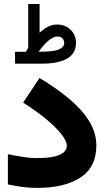

<svg xmlns="http://www.w3.org/2000/svg" viewBox="-20 -921 510 940"><path d="M106.4 -667.5Q109.9 -672.4 112.8 -677.2Q115.7 -682.1 118.2 -687V-901.4H173.8V-760.7Q193.4 -778.8 214.1 -789.8Q234.9 -800.8 258.8 -800.8Q299.8 -800.8 325.9 -775.1Q352.1 -749.5 352.1 -710.9Q351.6 -658.2 307.9 -633.8Q264.2 -609.4 184.6 -609.4H53.7V-667.5ZM184.1 -668Q244.6 -668 269.5 -679.7Q294.4 -691.4 294.4 -709.5Q294.4 -724.1 285.6 -733.2Q276.9 -742.2 261.2 -742.2Q241.7 -742.2 217.8 -722.4Q193.8 -702.6 168.9 -667.5ZM18.6 -166Q48.8 -159.7 88.4 -153.3Q127.9 -147 154.8 -147Q216.3 -147 249.3 -155.5Q282.2 -164.1 294.7 -178Q307.1 -191.9 307.1 -207Q307.1 -230.5 280.3 -264.4Q253.4 -298.3 205.3 -338.4Q157.2 -378.4 93.3 -418.5L173.3 -539.1Q255.4 -490.2 318.1 -437.7Q380.9 -385.3 416.3 -328.4Q451.7 -271.5 451.7 -208.5Q451.7 -103 374 -52Q296.4 -1 161.1 -1Q121.6 -1 86.4 -6.1Q51.3 -11.2 18.6 -18.1Z"/></svg>

Font: Vazir Black
Style: Black
Weight: 900
Designer: Saber Rastikerdar
Foundry: Saber Rastikerdar
Version: Version 30.0.0